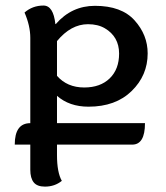

<svg xmlns="http://www.w3.org/2000/svg" viewBox="-20 -445 604 699"><path d="M286.6 -126.5Q345.2 -126.5 379.4 -159.7Q413.6 -192.9 413.6 -250Q413.6 -280.8 400.4 -304Q387.2 -327.1 361.8 -342Q336.4 -356.9 300.3 -356.9Q238.3 -356.9 187.5 -295.4V-168.9Q224.6 -126.5 286.6 -126.5ZM143.6 234.4Q115.2 234.4 102.8 219Q90.3 203.6 90.3 172.9V81.5H33.7Q33.7 3.4 90.3 3.4V-307.1Q90.3 -351.1 69.3 -399.4Q98.6 -424.8 138.2 -424.8Q174.3 -424.8 181.6 -357.4H183.1Q240.7 -423.8 325.7 -423.8Q422.4 -423.8 470 -370.8Q517.6 -317.9 517.6 -250.5Q517.6 -170.4 459.2 -113.5Q400.9 -56.6 302.2 -56.6Q232.4 -56.6 187.5 -96.2V3.4H507.8Q507.8 81.5 461.4 81.5H187.5V119.6Q187.5 182.6 205.1 213.4Q179.2 234.4 143.6 234.4Z"/></svg>

Font: Bainsley
Style: Regular
Weight: 400
Designer: Paul James MIller
Foundry: High-Logic / Made with FontCreator
Version: Version 1.411;March 28, 2021;FontCreator 13.0.0.2683 64-bit